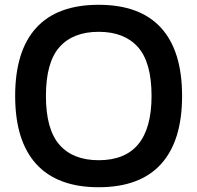

<svg xmlns="http://www.w3.org/2000/svg" viewBox="-20 -764 820 798"><path d="M170.9 -365.2Q170.9 -226.1 227.3 -162.1Q283.7 -98.1 390.1 -98.1Q609.9 -98.1 609.9 -365.2Q609.9 -504.9 553.2 -568.4Q496.6 -631.8 390.1 -631.8Q283.7 -631.8 227.3 -568.4Q170.9 -504.9 170.9 -365.2ZM43 -365.2Q43 -552.2 130.4 -648.2Q217.8 -744.1 390.1 -744.1Q562 -744.1 649.4 -648.2Q736.8 -552.2 736.8 -365.2Q736.8 -178.7 649.4 -82.3Q562 14.2 390.1 14.2Q218.3 14.2 130.6 -82.3Q43 -178.7 43 -365.2Z"/></svg>

Font: Nacelle SemiBold
Style: Regular
Weight: 600
Designer: Sora Sagano
Foundry: Sora Sagano
Version: Version 1.000;FEAKit 1.0